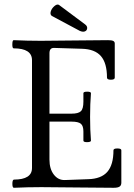

<svg xmlns="http://www.w3.org/2000/svg" viewBox="-20 -848 606 870"><path d="M341.8 -708 214.8 -775.9Q206.1 -782.2 210 -795.9Q213.9 -809.6 226.8 -820.6Q239.7 -831.5 248 -825.2L365.2 -737.8Q376 -730 375 -719.7Q374 -709.5 364.7 -705.8Q355.5 -702.1 341.8 -708ZM43 2.9Q36.1 2.9 36.1 -15.1Q36.1 -33.2 43 -34.2Q125 -34.2 125 -86.9V-575.2Q125 -628.9 42 -628.9Q35.6 -628.9 35.9 -647.5Q36.1 -666 42 -666Q103.5 -663.1 165 -663.1Q216.3 -663.1 317.6 -664.6Q418.9 -666 469.2 -666Q485.8 -666 492.9 -662.6Q500 -659.2 500 -650.9V-496.1Q500 -486.8 482.4 -486.8Q464.8 -486.8 464.8 -496.1Q464.8 -562 437.3 -593.8Q409.7 -625.5 351.1 -627L224.1 -630.9Q204.1 -630.9 204.1 -606.9V-333H304.2Q335 -333 346.4 -344Q357.9 -355 357.9 -387.2V-425.8Q357.9 -432.6 375 -432.6Q392.1 -432.6 392.1 -425.8Q388.2 -377.4 388.2 -317.9Q388.2 -259.3 392.1 -210.9Q392.1 -204.1 375 -203.9Q357.9 -203.6 357.9 -210.9V-252Q357.9 -277.8 346.2 -287.4Q334.5 -296.9 304.2 -296.9H204.1V-125Q204.1 -82.5 223.9 -56.9Q243.7 -31.2 273.9 -32.2L379.9 -36.1Q438.5 -37.6 466.3 -69.3Q494.1 -101.1 494.1 -167Q494.1 -175.3 512 -175.3Q529.8 -175.3 529.8 -167V-20Q529.8 -7.8 521.7 -2.4Q513.7 2.9 495.1 2.9Q440.4 2.9 331.1 1.5Q221.7 0 167 0Q104.5 0 43 2.9Z"/></svg>

Font: Junicode SmCond
Style: Regular
Weight: 400
Width: 4
Designer: Peter S. Baker
Version: Version 2.206